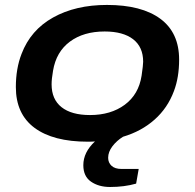

<svg xmlns="http://www.w3.org/2000/svg" viewBox="-20 -559 786 774"><path d="M334 12.2Q194.3 12.2 119.1 -43.7Q43.9 -99.6 43.9 -208Q43.9 -282.7 66.9 -341.8Q103.5 -438 194.1 -488.5Q284.7 -539.1 411.1 -539.1Q550.8 -539.1 626.5 -483.2Q702.1 -427.2 702.1 -318.8Q702.1 -247.1 681.2 -191.9Q655.8 -123.5 603 -76.7Q550.3 -29.8 476.1 -7.8Q450.7 7.8 433.3 30.5Q416 53.2 416 77.1Q416 96.7 429.7 109.4Q443.4 122.1 470.2 122.1H539.1L528.8 181.2Q481 194.8 423.8 194.8Q377.9 194.8 346.9 173.3Q315.9 151.9 315.9 106.9Q315.9 54.7 362.8 11.2Q353 12.2 334 12.2ZM342.8 -95.2Q426.8 -95.2 482.9 -136.7Q539.1 -178.2 550.8 -253.9Q557.1 -296.9 557.1 -310.1Q557.1 -369.6 516.6 -400.9Q476.1 -432.1 401.9 -432.1Q316.9 -432.1 261.7 -391.1Q206.5 -350.1 193.8 -273.9Q188 -240.7 188 -219.2Q188 -158.7 228 -127Q268.1 -95.2 342.8 -95.2Z"/></svg>

Font: Archivo Expanded SemiBold
Style: Italic
Weight: 600
Width: 7
Italic angle: -10°
Designer: Hector Gatti
Foundry: Omnibus-Type
Version: Version 2.001